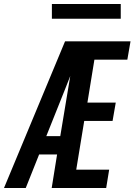

<svg xmlns="http://www.w3.org/2000/svg" viewBox="-42 -942 674 962"><path d="M-22 0 284 -735H612L596 -643H431L396 -428H538L522 -336H380L340 -92H505L490 0H217L244 -168H154L87 0ZM190 -260H260L310 -561Q303 -543 296 -525.5Q289 -508 282 -490ZM218 -848V-922H563V-848Z"/></svg>

Font: Iosevka SS04 Semibold Extended
Style: Italic
Weight: 600
Width: 7
Italic angle: -9°
Monospace: yes
Designer: Belleve Invis
Foundry: Belleve Invis
Version: Version 19.0.0; ttfautohint (v1.8.4)